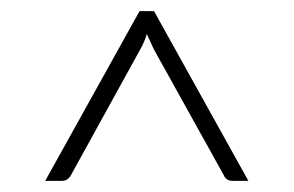

<svg xmlns="http://www.w3.org/2000/svg" viewBox="-20 -726 526 344"><path d="M61 -402 230 -706H256L425 -402H396Q391 -402 387 -404.5Q383 -407 381 -412L256 -637Q254 -641 249.5 -651Q245 -661 243 -665Q241 -658 238 -651Q235 -644 231 -637L107 -412Q105 -408 101 -405Q97 -402 91 -402Z"/></svg>

Font: Aleo ExtraLight
Style: Regular
Weight: 250
Designer: Alessio Laiso
Foundry: Alessio Laiso
Version: Version 2.001;gftools[0.9.29]